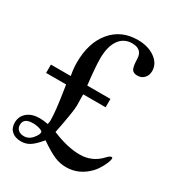

<svg xmlns="http://www.w3.org/2000/svg" viewBox="-165 -783 830 897"><g transform="rotate(30 250.0 -334.0)"><path d="M344 -328H223Q224 -308 224 -267Q224 -236 199 -111Q283 -76 348 -76Q416 -76 461 -125Q476 -141 484 -141Q490 -141 490 -136Q490 -122 475.5 -93.5Q461 -65 445 -48Q393 7 323 7Q290 7 259.5 -6Q229 -19 178 -54Q148 -18 127 -5Q106 8 80 8Q49 8 30.5 -8.5Q12 -25 12 -54Q12 -88 37 -109Q62 -130 103 -130Q125 -130 149 -125Q152 -137 152 -146Q152 -193 136 -295L131 -328H23V-373H130Q123 -409 123 -442Q123 -549 176 -612.5Q229 -676 318 -676Q374 -676 411 -649.5Q448 -623 448 -583Q448 -560 434 -545Q420 -530 398 -530Q376 -530 368 -543.5Q360 -557 359 -597Q358 -649 303 -649Q258 -649 233 -613Q208 -577 208 -512Q208 -468 219 -373H344ZM142 -76Q142 -83 124.5 -88.5Q107 -94 88 -94Q38 -94 38 -57Q38 -40 49.5 -30Q61 -20 80 -20Q108 -20 127 -45Q142 -63 142 -76Z"/></g></svg>

Font: STIX Math
Style: Regular
Weight: 400
Designer: MicroPress Inc., with final additions and corrections provided by Coen Hoffman, Elsevier (retired)
Version: Version 1.1.1